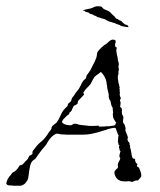

<svg xmlns="http://www.w3.org/2000/svg" viewBox="-71 -581 514 616"><path d="M-23 15Q-24 15 -26.5 15Q-29 15 -34 14Q-44 14 -46 13Q-53 9 -50 5Q-50 2 -48.5 -1Q-47 -4 -46 -7Q-41 -15 -37 -19Q-35 -22 -33 -24.5Q-31 -27 -30 -28Q-26 -29 -20 -34Q-18 -37 -14 -41L-8 -50Q1 -52 4 -56L11 -64Q15 -67 18 -71L23 -81Q25 -82 27 -83Q29 -84 32 -86Q34 -88 33 -92Q33 -96 36 -99Q41 -106 46.5 -112.5Q52 -119 58 -124Q71 -134 81 -149L86 -157Q88 -160 91 -163Q93 -167 94 -168Q94 -172 95 -173Q96 -177 101 -180Q104 -183 110 -187Q118 -198 122 -208Q124 -213 127 -218.5Q130 -224 134 -229Q139 -235 145 -240Q147 -244 147 -247Q149 -250 152 -252Q155 -254 157 -257Q159 -265 161 -268Q164 -271 168 -277Q171 -283 175 -287Q183 -296 187 -305Q189 -310 191.5 -314.5Q194 -319 198 -324Q201 -327 204 -329Q205 -331 205 -332Q205 -333 206 -334Q206 -337 207 -339Q210 -343 213 -347Q216 -351 219 -356Q225 -367 228 -374Q233 -382 238 -396Q239 -398 239 -400.5Q239 -403 240 -404Q240 -409 241 -412Q243 -417 247 -421Q251 -425 255 -429Q265 -438 271 -441L281 -450Q287 -454 291 -454Q302 -454 300 -445Q297 -439 299 -431Q300 -430 304 -428Q302 -420 302 -423Q302 -419 302.5 -415Q303 -411 304 -407Q304 -404 305 -402Q306 -400 306 -397Q307 -394 307 -389Q307 -388 309 -382Q311 -376 310 -372Q308 -367 310 -362Q311 -358 310 -355Q308 -350 309 -349Q310 -344 308 -340Q307 -338 307 -334Q307 -328 308 -323.5Q309 -319 309 -317Q309 -312 311 -310Q311 -307 312 -304Q314 -300 312 -298Q314 -291 313 -290Q312 -289 314 -283Q313 -281 313 -276Q316 -272 314 -270Q318 -268 316 -264Q313 -260 315 -255Q317 -251 315 -243Q315 -239 314 -238Q320 -235 320 -230V-222Q320 -216 321 -213Q323 -211 323 -211Q323 -209 324 -208Q326 -203 324 -197Q323 -191 324 -188Q326 -184 327 -183Q330 -180 330 -177Q331 -175 331 -173.5Q331 -172 332 -170Q332 -166 331 -163L334 -155L338 -145Q340 -139 339 -138Q338 -136 338 -132L341 -126Q343 -125 343.5 -123.5Q344 -122 345 -121Q344 -120 344.5 -118.5Q345 -117 345 -116Q348 -113 346 -110Q348 -102 349 -98.5Q350 -95 351 -87Q352 -77 356 -72Q356 -73 362 -71Q362 -63 365 -60Q365 -57 370 -55Q370 -52 368 -50Q368 -50 368 -49Q368 -48 369 -47L375 -43L380 -30Q384 -19 381 -13Q380 -11 377 -8Q373 -4 372 -2Q366 -3 362 -1Q360 0 357.5 1Q355 2 352 3Q350 1 347 1Q342 1 341 0Q338 1 335 1Q332 1 329 1Q300 1 296 -27Q296 -31 298 -33Q299 -35 302 -38Q306 -40 306 -42Q309 -45 307 -49V-52Q307 -54 309 -60Q314 -68 315 -73Q312 -76 312 -81Q312 -84 314 -90Q314 -93 316 -95L313 -98Q313 -103 311 -106.5Q309 -110 313 -115Q309 -115 309 -119Q309 -121 308.5 -123Q308 -125 307 -127Q308 -128 308 -136Q308 -144 310 -146Q307 -149 304 -159Q301 -170 298 -171Q296 -171 292.5 -170.5Q289 -170 284 -169Q272 -166 271 -165Q265 -163 259 -161.5Q253 -160 248 -158Q243 -156 237 -155Q231 -154 224 -152Q211 -149 197 -149H142Q140 -149 135.5 -149.5Q131 -150 124 -150Q117 -152 113.5 -152Q110 -152 109 -152Q93 -144 83 -127Q78 -117 71.5 -110Q65 -103 60 -96L51 -84L45 -75L42 -71Q31 -65 28 -56Q26 -51 25 -45.5Q24 -40 23 -35L20 -13Q19 -3 10 7Q4 13 -5 15ZM255 -175Q259 -175 262.5 -175Q266 -175 270 -176Q275 -176 278.5 -176Q282 -176 286 -177Q290 -178 292 -178Q294 -178 295 -178Q297 -180 299 -181Q299 -183 300 -184.5Q301 -186 302 -187Q300 -189 298.5 -192Q297 -195 295 -198Q291 -203 291 -217Q293 -219 291 -226Q290 -234 291 -235Q288 -238 288 -239L285 -248Q285 -252 283 -258Q280 -261 280 -262Q277 -270 278 -274Q278 -277 277.5 -280Q277 -283 276 -286L273 -299Q273 -306 272 -308Q271 -310 271 -316Q268 -335 253 -350H252Q248 -346 242 -342Q236 -338 232 -334L226 -324L220 -312Q218 -309 215 -306Q212 -303 209 -300Q202 -293 197 -285Q196 -281 199 -278L190 -268L180 -258Q179 -255 178.5 -253Q178 -251 178 -249Q176 -246 171 -244Q165 -242 164 -238L161 -232Q160 -231 159.5 -228.5Q159 -226 157 -224L154 -221Q154 -221 153.5 -221Q153 -221 152 -220Q152 -218 151 -216Q150 -216 150 -215Q150 -214 149 -213Q147 -213 144 -210L132 -198L128 -191Q127 -188 129 -188Q133 -182 145 -180Q157 -178 159 -180L166 -184Q168 -184 171 -184Q174 -184 176 -183Q181 -181 189 -180Q194 -179 198.5 -179Q203 -179 208 -178Q213 -177 218.5 -177Q224 -177 228 -177Q240 -177 244 -178Q245 -178 245.5 -177.5Q246 -177 246 -177Q246 -175 247 -175ZM339 -494Q335 -494 321 -497Q317 -498 314 -500Q311 -502 306 -503Q302 -504 299 -506Q296 -508 292 -508Q286 -511 282 -511Q272 -515 270 -516.5Q268 -518 266 -519Q264 -520 261.5 -520.5Q259 -521 256 -522Q256 -522 255 -522Q254 -522 253 -523Q252 -525 250 -523Q249 -524 249 -524.5Q249 -525 247 -525Q244 -525 240 -527L237 -530Q237 -530 234 -530L225 -535L217 -537Q216 -538 215 -539.5Q214 -541 212 -541L207 -542Q204 -542 200 -546Q199 -548 197 -546Q193 -546 197 -548Q200 -550 206 -551Q209 -552 213 -552.5Q217 -553 223 -555Q227 -557 232 -559Q237 -561 241 -561Q253 -561 255 -559Q257 -557 262 -552Q264 -551 271.5 -548Q279 -545 282 -542L293 -531Q295 -530 297 -527.5Q299 -525 301 -522Q303 -521 306.5 -519.5Q310 -518 312 -516Q313 -516 313.5 -515.5Q314 -515 317 -514Q319 -513 320.5 -511Q322 -509 326 -506Q328 -503 335 -501Q341 -500 341 -494Z"/></svg>

Font: Estonia
Style: Regular
Weight: 400
Designer: Robert E. Leuschke
Foundry: Robert E. Leuschke
Version: Version 1.014; ttfautohint (v1.8.3)